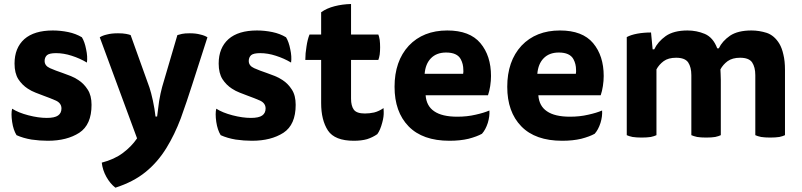

<svg xmlns="http://www.w3.org/2000/svg" viewBox="-20 -666 3908 935"><path d="M39.1 -136.7Q36.1 -125 36.1 -109.4Q36.1 -92.8 39.1 -72.3Q44.9 -33.2 60.5 -7.8Q92.8 6.8 133.8 13.7Q173.8 19.5 212.9 19.5Q305.7 19.5 366.2 -19.5Q425.8 -58.6 425.8 -155.3Q425.8 -201.2 407.2 -229.5Q388.7 -258.8 361.3 -276.4Q343.8 -288.1 324.2 -295.9Q304.7 -303.7 285.2 -310.5Q250 -322.3 223.6 -334Q197.3 -345.7 197.3 -369.1Q197.3 -386.7 209 -397.5Q220.7 -407.2 252.9 -407.2Q290 -407.2 329.1 -394.5Q369.1 -381.8 403.3 -361.3Q407.2 -390.6 399.4 -425.8Q392.6 -461.9 378.9 -484.4Q349.6 -502 312.5 -509.8Q274.4 -517.6 237.3 -517.6Q146.5 -517.6 98.6 -475.6Q50.8 -432.6 50.8 -356.4Q50.8 -309.6 69.3 -280.3Q87.9 -252 115.2 -234.4Q132.8 -222.7 153.3 -214.8Q172.9 -207 191.4 -200.2Q226.6 -187.5 252.9 -175.8Q279.3 -163.1 279.3 -137.7Q279.3 -115.2 262.7 -103.5Q246.1 -91.8 208 -91.8Q167 -91.8 118.2 -104.5Q69.3 -117.2 39.1 -136.7Z M737.3 -98.6Q733.4 -134.8 724.6 -175.8Q715.8 -215.8 708 -239.3Q677.7 -324.2 616.2 -495.1Q609.4 -498 593.8 -501Q578.1 -503.9 554.7 -503.9Q522.5 -503.9 501 -498Q479.5 -493.2 465.8 -484.4Q526.4 -320.3 647.5 7.8Q620.1 47.9 578.1 79.1Q536.1 110.4 475.6 126Q479.5 162.1 498 195.3Q516.6 228.5 542 248Q629.9 219.7 688.5 171.9Q748 124 791 53.7Q830.1 -9.8 860.4 -89.8Q889.6 -170.9 917 -256.8Q941.4 -333 990.2 -484.4Q976.6 -493.2 955.1 -498Q933.6 -503.9 904.3 -503.9Q879.9 -503.9 866.2 -501Q852.5 -498 843.8 -495.1Q819.3 -411.1 769.5 -242.2Q761.7 -213.9 754.9 -173.8Q749 -133.8 745.1 -98.6Q742.2 -98.6 737.3 -98.6Z M1033.2 -136.7Q1030.3 -125 1030.3 -109.4Q1030.3 -92.8 1033.2 -72.3Q1039.1 -33.2 1054.7 -7.8Q1086.9 6.8 1127.9 13.7Q1168 19.5 1207 19.5Q1299.8 19.5 1360.4 -19.5Q1419.9 -58.6 1419.9 -155.3Q1419.9 -201.2 1401.4 -229.5Q1382.8 -258.8 1355.5 -276.4Q1337.9 -288.1 1318.4 -295.9Q1298.8 -303.7 1279.3 -310.5Q1244.1 -322.3 1217.8 -334Q1191.4 -345.7 1191.4 -369.1Q1191.4 -386.7 1203.1 -397.5Q1214.8 -407.2 1247.1 -407.2Q1284.2 -407.2 1323.2 -394.5Q1363.3 -381.8 1397.5 -361.3Q1401.4 -390.6 1393.6 -425.8Q1386.7 -461.9 1373 -484.4Q1343.8 -502 1306.6 -509.8Q1268.6 -517.6 1231.4 -517.6Q1140.6 -517.6 1092.8 -475.6Q1044.9 -432.6 1044.9 -356.4Q1044.9 -309.6 1063.5 -280.3Q1082 -252 1109.4 -234.4Q1127 -222.7 1147.5 -214.8Q1167 -207 1185.5 -200.2Q1220.7 -187.5 1247.1 -175.8Q1273.4 -163.1 1273.4 -137.7Q1273.4 -115.2 1256.8 -103.5Q1240.2 -91.8 1202.1 -91.8Q1161.1 -91.8 1112.3 -104.5Q1063.5 -117.2 1033.2 -136.7Z M1689.5 -498Q1689.5 -535.2 1689.5 -646.5Q1647.5 -645.5 1609.4 -635.7Q1571.3 -626 1543.9 -606.4Q1543.9 -570.3 1543.9 -498Q1530.3 -498 1487.3 -498Q1477.5 -473.6 1472.7 -440.4Q1466.8 -406.2 1466.8 -374Q1493.2 -374 1543.9 -374Q1543.9 -321.3 1543.9 -164.1Q1543.9 -81.1 1577.1 -30.3Q1610.4 19.5 1703.1 19.5Q1740.2 19.5 1767.6 11.7Q1794.9 2.9 1817.4 -12.7Q1832 -32.2 1841.8 -70.3Q1849.6 -98.6 1848.6 -122.1Q1848.6 -131.8 1847.7 -139.6Q1825.2 -124 1801.8 -118.2Q1779.3 -113.3 1756.8 -113.3Q1716.8 -113.3 1703.1 -131.8Q1689.5 -150.4 1689.5 -185.5Q1689.5 -249 1689.5 -374Q1722.7 -374 1822.3 -374Q1826.2 -382.8 1829.1 -400.4Q1831.1 -417 1831.1 -435.5Q1831.1 -455.1 1829.1 -471.7Q1826.2 -489.3 1822.3 -498Q1777.3 -498 1689.5 -498Z M2356.4 -202.1Q2363.3 -221.7 2367.2 -247.1Q2371.1 -272.5 2371.1 -295.9Q2371.1 -394.5 2319.3 -456.1Q2267.6 -517.6 2158.2 -517.6Q2041 -517.6 1970.7 -443.4Q1901.4 -368.2 1901.4 -243.2Q1901.4 -121.1 1969.7 -50.8Q2038.1 19.5 2168.9 19.5Q2220.7 19.5 2261.7 9.8Q2302.7 -1 2327.1 -14.6Q2344.7 -34.2 2355.5 -67.4Q2365.2 -99.6 2363.3 -127.9Q2335.9 -116.2 2295.9 -107.4Q2254.9 -97.7 2207 -97.7Q2132.8 -97.7 2094.7 -124Q2056.6 -149.4 2052.7 -202.1Q2153.3 -202.1 2356.4 -202.1ZM2047.9 -306.6Q2051.8 -354.5 2078.1 -381.8Q2105.5 -410.2 2152.3 -410.2Q2206.1 -410.2 2223.6 -377.9Q2236.3 -354.5 2236.3 -326.2Q2237.3 -317.4 2235.4 -306.6Q2172.9 -306.6 2047.9 -306.6Z M2905.3 -202.1Q2912.1 -221.7 2916 -247.1Q2919.9 -272.5 2919.9 -295.9Q2919.9 -394.5 2868.2 -456.1Q2816.4 -517.6 2707 -517.6Q2589.8 -517.6 2519.5 -443.4Q2450.2 -368.2 2450.2 -243.2Q2450.2 -121.1 2518.6 -50.8Q2586.9 19.5 2717.8 19.5Q2769.5 19.5 2810.5 9.8Q2851.6 -1 2876 -14.6Q2893.6 -34.2 2904.3 -67.4Q2914.1 -99.6 2912.1 -127.9Q2884.8 -116.2 2844.7 -107.4Q2803.7 -97.7 2755.9 -97.7Q2681.6 -97.7 2643.6 -124Q2605.5 -149.4 2601.6 -202.1Q2702.1 -202.1 2905.3 -202.1ZM2596.7 -306.6Q2600.6 -354.5 2627 -381.8Q2654.3 -410.2 2701.2 -410.2Q2754.9 -410.2 2772.5 -377.9Q2785.2 -354.5 2785.2 -326.2Q2786.1 -317.4 2784.2 -306.6Q2721.7 -306.6 2596.7 -306.6Z M3176.8 -328.1Q3189.5 -351.6 3211.9 -368.2Q3234.4 -384.8 3272.5 -384.8Q3315.4 -384.8 3331.1 -362.3Q3346.7 -338.9 3346.7 -299.8Q3346.7 -203.1 3346.7 -7.8Q3357.4 -2.9 3375 1Q3392.6 3.9 3418.9 3.9Q3445.3 3.9 3462.9 1Q3480.5 -2.9 3490.2 -7.8Q3490.2 -97.7 3490.2 -277.3Q3490.2 -293 3489.3 -306.6Q3488.3 -321.3 3488.3 -328.1Q3501 -351.6 3523.4 -368.2Q3546.9 -384.8 3584 -384.8Q3627 -384.8 3642.6 -362.3Q3658.2 -338.9 3658.2 -299.8Q3658.2 -203.1 3658.2 -7.8Q3668 -2.9 3686.5 1Q3705.1 3.9 3730.5 3.9Q3756.8 3.9 3775.4 1Q3793 -2.9 3802.7 -7.8Q3802.7 -114.3 3802.7 -326.2Q3802.7 -369.1 3794.9 -400.4Q3788.1 -431.6 3775.4 -453.1Q3751 -493.2 3713.9 -505.9Q3676.8 -517.6 3639.6 -517.6Q3573.2 -517.6 3535.2 -492.2Q3497.1 -465.8 3480.5 -430.7Q3478.5 -430.7 3472.7 -430.7Q3453.1 -483.4 3412.1 -501Q3372.1 -517.6 3328.1 -517.6Q3260.7 -517.6 3221.7 -490.2Q3183.6 -462.9 3166 -425.8Q3163.1 -425.8 3158.2 -425.8Q3156.2 -446.3 3150.4 -507.8Q3114.3 -507.8 3083 -502Q3051.8 -496.1 3032.2 -485.4Q3032.2 -468.8 3032.2 -436.5Q3032.2 -329.1 3032.2 -7.8Q3042 -2.9 3060.5 1Q3079.1 3.9 3104.5 3.9Q3130.9 3.9 3149.4 1Q3167 -2.9 3176.8 -7.8Q3176.8 -114.3 3176.8 -328.1Z"/></svg>

Font: cl
Style: Bold
Weight: 400
Designer: Mitja Miklavcic
Version: Version 7.504; 2011; Build 1021